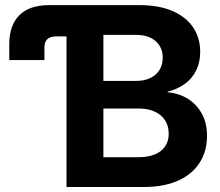

<svg xmlns="http://www.w3.org/2000/svg" viewBox="-20 -748 878 768"><path d="M17.1 -507.8V-572.3Q17.1 -646 57.1 -686.8Q97.2 -727.5 176.8 -727.5H246.1V-602.5H206.5Q181.6 -602.5 169.7 -591.6Q157.7 -580.6 157.7 -558.1V-507.8ZM246.1 0V-727.5H537.1Q615.7 -727.5 670.2 -703.9Q724.6 -680.2 752.7 -638.2Q780.8 -596.2 780.8 -540.5Q780.8 -498.5 764.6 -466.1Q748.5 -433.6 719.2 -412.4Q689.9 -391.1 650.4 -381.3V-378.9Q693.8 -375.5 729.7 -353.8Q765.6 -332 786.9 -294.2Q808.1 -256.3 808.1 -204.1Q808.1 -144 779.1 -97.9Q750 -51.8 693.4 -25.9Q636.7 0 554.2 0ZM393.6 -119.1H531.2Q591.3 -119.1 623 -144Q654.8 -168.9 654.8 -213.4Q654.8 -244.1 640.4 -266.6Q626 -289.1 598.9 -301.5Q571.8 -314 534.2 -314H393.6ZM393.6 -424.3H523.4Q556.6 -424.3 580.6 -435.5Q604.5 -446.8 617.7 -467.8Q630.9 -488.8 630.9 -517.1Q630.9 -558.6 602.5 -583.5Q574.2 -608.4 524.4 -608.4H393.6Z"/></svg>

Font: Inter 28pt
Style: Bold
Weight: 700
Designer: Rasmus Andersson
Foundry: rsms
Version: Version 4.001;git-66647c0bb